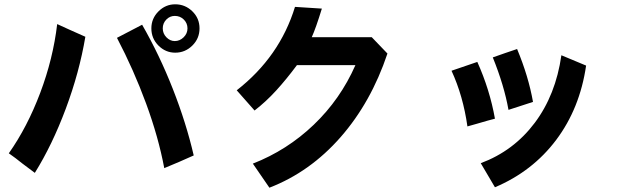

<svg xmlns="http://www.w3.org/2000/svg" viewBox="-20 -745 2926 893"><path d="M795 -500Q750 -500 717 -533Q684 -566 684 -613Q684 -659 717 -692Q750 -725 795 -725Q841 -725 874.5 -692.5Q908 -660 908 -613Q908 -566 874.5 -533Q841 -500 795 -500ZM852 -613Q852 -637 835 -654Q818 -671 793 -671Q770 -671 753.5 -654Q737 -637 737 -613Q737 -589 754 -571.5Q771 -554 793 -554Q816 -554 834 -571.5Q852 -589 852 -613ZM82 14Q54 -9 21 -32Q107 -154 167 -313Q227 -472 246 -633Q265 -625 303 -607L377 -574Q349 -408 286 -239.5Q223 -71 142 59ZM813 8Q790 17 744 37Q717 -107 659.5 -263.5Q602 -420 524 -569L641 -630Q722 -489 784 -331Q846 -173 881 -22Z M1233 128 1156 16Q1315 -46 1439 -164.5Q1563 -283 1633 -442H1361Q1312 -376 1264.5 -324Q1217 -272 1164 -231L1081 -325Q1281 -481 1352 -713L1477 -705Q1449 -614 1430 -572H1709L1782 -496Q1706 -269 1564 -107Q1422 55 1233 128Z M2272 -478Q2291 -484 2329 -498L2385 -517Q2438 -390 2459 -271L2345 -234Q2325 -347 2272 -478ZM2591 -488Q2623 -474 2706 -440Q2677 -241 2567 -94.5Q2457 52 2282 126L2216 14Q2369 -43 2467 -173.5Q2565 -304 2591 -488ZM2200 -170 2154 -157Q2134 -299 2080 -416L2200 -457Q2258 -328 2282 -193Q2254 -186 2200 -170Z"/></svg>

Font: Gmarket Sans TTF Bold
Style: Regular
Weight: 700
Designer: Creative Director : Sungho Lee; Art Director : Kiwoong Choi; Project Manager : Sori Yang, Jongwook Yoon; Font Designer :
Foundry: Sandoll Inc.
Version: Version 1.000;hotconv 1.0.109;makeotfexe 2.5.65596